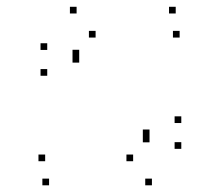

<svg xmlns="http://www.w3.org/2000/svg" viewBox="-20 -544 660 574"><path d="M434.2 10V-10H414.2V10ZM522 -99V-119H502V-99ZM522 -176.2V-196.2H502V-176.2ZM216.8 -356.8V-376.8H196.8V-356.8ZM216.8 -375.2V-395.2H196.8V-375.2ZM265.8 -431.7V-451.7H245.8V-431.7ZM517 -431.7V-451.7H497V-431.7ZM505.3 -503.7V-523.7H485.3V-503.7ZM209 -503.7V-523.7H189V-503.7ZM121.2 -394.7V-414.7H101.2V-394.7ZM121.2 -317.5V-337.5H101.2V-317.5ZM427 -136.8V-156.8H407V-136.8ZM427 -118.5V-138.5H407V-118.5ZM378 -62V-82H358V-62ZM115 -62V-82H95V-62ZM126.7 10V-10H106.7V10Z"/></svg>

Font: Monaspace Krypton Dots Var
Style: Regular
Weight: 400
Designer: Riley Cran and the Lettermatic Team
Version: Version 1.100 (Monaspace Krypton Dots)